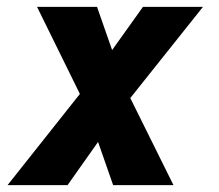

<svg xmlns="http://www.w3.org/2000/svg" viewBox="-20 -540 640 560"><path d="M2 0 213 -266 88 -520H263L307 -394L397 -520H572L360 -254L486 0H310L266 -126L177 0Z"/></svg>

Font: Iosevka SS04 Heavy Extended
Style: Italic
Weight: 900
Width: 7
Italic angle: -9°
Monospace: yes
Designer: Belleve Invis
Foundry: Belleve Invis
Version: Version 19.0.0; ttfautohint (v1.8.4)